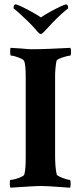

<svg xmlns="http://www.w3.org/2000/svg" viewBox="-20 -869 378 893"><path d="M29.3 3.9Q25.4 0 25.4 -11.7Q25.4 -32.2 28.3 -32.2Q36.1 -32.2 50.8 -36.1Q65.4 -40 78.1 -45.9Q90.8 -51.8 92.8 -56.6Q96.7 -70.3 98.1 -89.8Q99.6 -109.4 99.6 -134.8V-509.8Q99.6 -572.3 91.8 -585.9Q88.9 -591.8 76.7 -597.2Q64.5 -602.5 51.8 -606.4Q39.1 -610.4 31.2 -610.4Q27.3 -610.4 27.3 -627Q27.3 -644.5 29.3 -646.5L76.2 -643.6Q97.7 -641.6 111.3 -640.6Q125 -639.6 138.2 -640.1Q151.4 -640.6 170.9 -640.6Q190.4 -640.6 307.6 -646.5Q310.5 -637.7 310.5 -628.9Q310.5 -610.4 306.6 -610.4Q300.8 -610.4 286.1 -606.4Q271.5 -602.5 258.3 -597.2Q245.1 -591.8 243.2 -586.9Q240.2 -575.2 238.3 -554.2Q236.3 -533.2 236.3 -518.6V-142.6Q236.3 -115.2 238.3 -93.8Q240.2 -72.3 244.1 -56.6Q246.1 -52.7 258.3 -46.9Q270.5 -41 284.7 -36.6Q298.8 -32.2 304.7 -32.2Q308.6 -32.2 308.6 -13.7Q308.6 -3.9 306.6 3.9Q302.7 3.9 288.1 2.9Q273.4 2 248 0Q222.7 -2 203.1 -2.9Q183.6 -3.9 170.9 -3.9Q153.3 -3.9 123 -2Q92.8 0 65.9 1.5Q39.1 2.9 29.3 3.9ZM168.9 -710.9Q164.1 -710.9 156.2 -719.7Q147.5 -730.5 137.2 -741.7Q127 -752.9 114.3 -765.6Q89.8 -789.1 72.3 -805.2Q54.7 -821.3 43 -830.1Q43 -848.6 52.7 -848.6Q58.6 -848.6 80.1 -838.4Q101.6 -828.1 127.4 -814Q153.3 -799.8 169.9 -788.1Q187.5 -799.8 212.9 -814Q238.3 -828.1 260.3 -838.4Q282.2 -848.6 287.1 -848.6Q296.9 -848.6 296.9 -830.1Q285.2 -821.3 266.6 -804.7Q248 -788.1 222.7 -761.7L183.6 -719.7Q174.8 -710.9 168.9 -710.9Z"/></svg>

Font: Crimson Text
Style: Bold
Weight: 700
Designer: Sebastian Kosch
Foundry: Sebastian Kosch
Version: Version 1.100